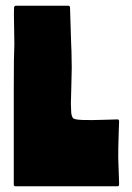

<svg xmlns="http://www.w3.org/2000/svg" viewBox="-20 -649 461 669"><path d="M392 -100Q392 -93 393 -69.5Q394 -46 394.5 -26.5Q395 -7 395 -7Q395 0 390 0H33Q28 0 28 -7V-23Q28 -24 28 -24Q28 -26 28 -28V-340Q28 -455 30 -496Q30 -531 29 -565Q28 -605 29 -623Q30 -629 35 -629H218Q224 -629 224 -622Q224 -608 228 -495Q229 -491 230 -413Q230 -399 228.5 -347Q227 -295 227 -288Q227 -282 227.5 -274.5Q228 -267 228 -261Q228 -255 229.5 -248.5Q231 -242 234 -238Q238 -232 268 -231Q298 -230 339.5 -231.5Q381 -233 390 -233Q395 -232 395 -227Q395 -226 394 -199Q393 -172 393 -164Q392 -141 392 -100Z"/></svg>

Font: Cubao Free Narrow
Style: Narrow
Weight: 400
Width: 3
Designer: Aaron Amar
Version: Version 001.001